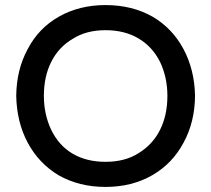

<svg xmlns="http://www.w3.org/2000/svg" viewBox="-20 -719 833 757"><path d="M211 -28Q133 -75 89.5 -156Q46 -237 44 -341Q45 -444 89 -525Q132 -608 212.5 -653.5Q293 -699 396 -699Q501 -699 582 -653Q660 -607 703.5 -525.5Q747 -444 749 -341Q748 -238 704 -157Q660 -74 580 -28Q500 18 396 18Q292 18 211 -28ZM182 -207Q212 -145 266.5 -113Q321 -81 396 -81Q473 -81 526 -115Q582 -149 611 -207Q640 -265 640 -341Q640 -414 611 -475Q581 -535 526 -567.5Q471 -600 396 -600Q320 -600 267 -566Q212 -534 182.5 -476Q153 -418 153 -341Q153 -268 182 -207Z"/></svg>

Font: 寒蝉全圆体 Bold
Style: Regular
Weight: 700
Designer: Warren2060
      Designed by Motoya company      

      [Varela Round]
      Joe Prince(Latin component); Avraham Cornf
Foundry: ChillType
Version: Version 3.200